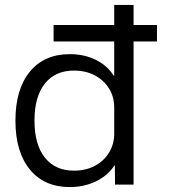

<svg xmlns="http://www.w3.org/2000/svg" viewBox="-20 -750 689 780"><path d="M197.7 -581.6V-648.4H617.7V-581.6ZM263.7 10Q159.7 10 101.2 -61.5Q42.7 -133 42.7 -260Q42.7 -387.3 101.2 -458.7Q159.7 -530 263.7 -530Q321.6 -530 368.3 -507.3Q415 -484.7 441.8 -442.7H444V-730H522.7V0H447.3L446.6 -77.3H444.5Q417.6 -36.3 369.6 -13.2Q321.6 10 263.7 10ZM280.4 -56.7Q328 -56.7 364.8 -76.1Q401.6 -95.4 422.8 -129.7Q444 -164 444 -207.3V-312.7Q444 -356.8 422.8 -390.7Q401.6 -424.6 364.9 -443.9Q328.1 -463.3 280.4 -463.3Q204.4 -463.3 162.2 -410.4Q120.1 -357.6 120.1 -260Q120.1 -162.4 162.4 -109.6Q204.7 -56.7 280.4 -56.7Z"/></svg>

Font: M PLUS 2 Thin
Style: Regular
Weight: 100
Designer: Coji Morishita
Foundry: UNDERFOREST DESIGN
Version: Version 1.001